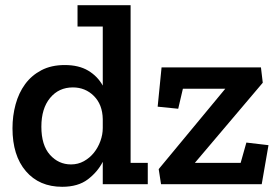

<svg xmlns="http://www.w3.org/2000/svg" viewBox="-20 -708 1074 738"><path d="M599 0 590 -58 846 -367H683L665 -290L586 -298L601 -449H983L990 -390L729 -82H905L927 -160L1012 -150L986 0ZM375 0V-86Q355 -47 317.5 -18.5Q280 10 219 10Q131 10 79.5 -50Q28 -110 28 -215Q28 -263 40 -307Q52 -351 76.5 -384.5Q101 -418 139 -438Q177 -458 229 -458Q283 -458 319 -436.5Q355 -415 375 -379V-606H278V-688H482V-82H548V0ZM375 -250Q374 -306 341 -339Q308 -372 260 -372Q206 -372 172.5 -331.5Q139 -291 139 -221Q139 -150 172 -113Q205 -76 253 -76Q280 -76 302.5 -88.5Q325 -101 341 -121Q357 -141 366 -166Q375 -191 375 -216Z"/></svg>

Font: Zilla Slab SemiBold
Style: Regular
Weight: 600
Designer: Typotheque.com
Foundry: Typotheque type foundry
Version: Version 1.1; 2017